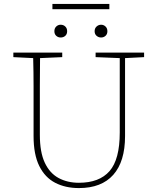

<svg xmlns="http://www.w3.org/2000/svg" viewBox="-20 -944 801 978"><path d="M467 -653V-676H714V-653L617 -648V-251Q617 -121 557 -53.5Q497 14 382 14Q313 14 261 -13Q209 -40 180 -98.5Q151 -157 151 -251V-361Q151 -433 151 -505Q151 -577 149 -648L48 -653V-676H297V-653L184 -648Q183 -578 183 -506.5Q183 -435 183 -361V-257Q183 -169 208 -115.5Q233 -62 278 -37.5Q323 -13 382 -13Q486 -13 538 -72.5Q590 -132 590 -269V-648ZM289 -753Q276 -753 266.5 -761.5Q257 -770 257 -785Q257 -800 266.5 -809Q276 -818 289 -818Q303 -818 312.5 -809Q322 -800 322 -785Q322 -770 312.5 -761.5Q303 -753 289 -753ZM495 -753Q482 -753 472 -761.5Q462 -770 462 -785Q462 -800 472 -809Q482 -818 495 -818Q508 -818 517.5 -809Q527 -800 527 -785Q527 -770 517.5 -761.5Q508 -753 495 -753ZM247 -897V-924H537V-897Z"/></svg>

Font: Source Serif 4 SmText ExtraLight
Style: Regular
Weight: 200
Designer: Frank Grießhammer
Foundry: Adobe
Version: Version 4.005;hotconv 1.1.0;makeotfexe 2.6.0